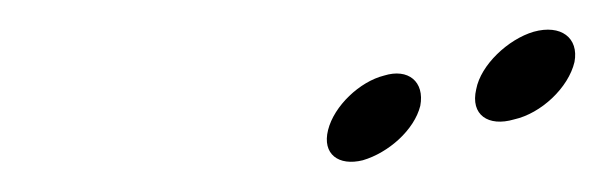

<svg xmlns="http://www.w3.org/2000/svg" viewBox="-20 -508 406 127"><path d="M220 -402C237 -407 254 -422 258 -438C261 -454 250 -463 234 -458C218 -454 201 -438 197 -422C193 -406 204 -398 220 -402ZM320 -429C338 -433 356 -450 360 -467C363 -483 351 -492 333 -487C316 -482 298 -465 295 -449C291 -432 303 -424 320 -429Z"/></svg>

Font: Hi. Perspective
Style: Perspective
Weight: 400
Designer: Mew Too, Robert Jablonski
Foundry: Cannot Into Space Fonts
Version: Version 1.996